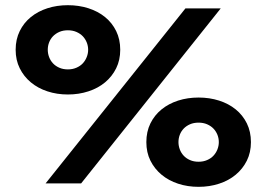

<svg xmlns="http://www.w3.org/2000/svg" viewBox="-20 -703 1022 736"><path d="M291 0H154.8L690.9 -670.9H826.2ZM440.9 -512.2Q440.9 -472.7 425.3 -441.2Q409.7 -409.7 382.6 -387.2Q355.5 -364.7 318.8 -352.8Q282.2 -340.8 240.2 -340.8Q198.2 -340.8 161.9 -352.8Q125.5 -364.7 98.4 -387.2Q71.3 -409.7 55.7 -441.2Q40 -472.7 40 -512.2Q40 -552.2 55.7 -584Q71.3 -615.7 98.4 -637.7Q125.5 -659.7 161.9 -671.4Q198.2 -683.1 240.2 -683.1Q282.2 -683.1 318.8 -671.4Q355.5 -659.7 382.6 -637.7Q409.7 -615.7 425.3 -584Q440.9 -552.2 440.9 -512.2ZM317.9 -512.2Q317.9 -526.9 312.5 -540.3Q307.1 -553.7 297.4 -564Q287.6 -574.2 272.9 -580.6Q258.3 -586.9 240.2 -586.9Q221.7 -586.9 207.3 -580.6Q192.9 -574.2 183.1 -564Q173.3 -553.7 168.2 -540.3Q163.1 -526.9 163.1 -512.2Q163.1 -498 168.2 -484.4Q173.3 -470.7 183.1 -460.2Q192.9 -449.7 207.3 -443.4Q221.7 -437 240.2 -437Q258.3 -437 272.9 -443.4Q287.6 -449.7 297.4 -460.2Q307.1 -470.7 312.5 -484.4Q317.9 -498 317.9 -512.2ZM941.9 -158.2Q941.9 -118.7 926.3 -87.2Q910.6 -55.7 883.5 -33.2Q856.4 -10.7 819.8 1.2Q783.2 13.2 741.2 13.2Q699.2 13.2 662.8 1.2Q626.5 -10.7 599.4 -33.2Q572.3 -55.7 556.6 -87.2Q541 -118.7 541 -158.2Q541 -198.2 556.6 -230Q572.3 -261.7 599.4 -283.7Q626.5 -305.7 662.8 -317.4Q699.2 -329.1 741.2 -329.1Q783.2 -329.1 819.8 -317.4Q856.4 -305.7 883.5 -283.7Q910.6 -261.7 926.3 -230Q941.9 -198.2 941.9 -158.2ZM818.8 -158.2Q818.8 -172.9 813.5 -186.3Q808.1 -199.7 798.3 -210Q788.6 -220.2 773.9 -226.6Q759.3 -232.9 741.2 -232.9Q722.7 -232.9 708.3 -226.6Q693.8 -220.2 684.1 -210Q674.3 -199.7 669.2 -186.3Q664.1 -172.9 664.1 -158.2Q664.1 -144 669.2 -130.4Q674.3 -116.7 684.1 -106.2Q693.8 -95.7 708.3 -89.4Q722.7 -83 741.2 -83Q759.3 -83 773.9 -89.4Q788.6 -95.7 798.3 -106.2Q808.1 -116.7 813.5 -130.4Q818.8 -144 818.8 -158.2Z"/></svg>

Font: Syncopate
Style: Bold
Weight: 700
Designer: Astigmatic (AOETI)
Foundry: Astigmatic (AOETI)
Version: Version 1.001 2011